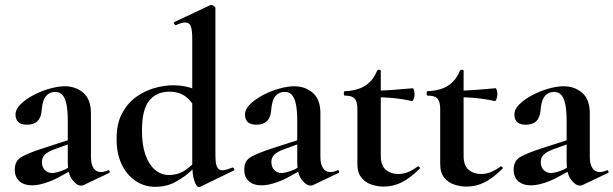

<svg xmlns="http://www.w3.org/2000/svg" viewBox="-20 -745 2489 779"><path d="M319 6Q315 8 309 8Q291 8 273 -16Q255 -40 255 -85V-255Q255 -294 250 -320Q245 -346 234 -359Q223 -372 204 -372Q189 -372 177 -364.5Q165 -357 158 -340.5Q151 -324 149 -295Q146 -266 131 -252.5Q116 -239 90 -239Q65 -239 54 -250Q43 -261 43 -280Q43 -302 64 -322.5Q85 -343 116.5 -359.5Q148 -376 182 -385.5Q216 -395 243 -395Q287 -395 318 -368.5Q349 -342 349 -285V-108Q349 -79 359.5 -63Q370 -47 389 -47Q403 -47 418 -54Q422 -56 424.5 -50.5Q427 -45 422 -43ZM109 7Q78 7 59 -9.5Q40 -26 40 -57Q40 -93 67.5 -108.5Q95 -124 153 -143L265 -179L269 -164L200 -139Q173 -129 161.5 -117Q150 -105 150 -88Q150 -67 162 -55Q174 -43 192 -43Q200 -43 213.5 -46.5Q227 -50 243 -57L298 -87L299 -70L213 -23Q188 -10 160 -1.5Q132 7 109 7Z M610 13Q567 13 531.5 -10Q496 -33 474.5 -76.5Q453 -120 453 -182Q453 -243 475 -284.5Q497 -326 531.5 -351Q566 -376 606 -387.5Q646 -399 682 -399Q718 -399 749 -390Q780 -381 805 -368L782 -287Q761 -332 734 -352.5Q707 -373 667 -373Q616 -373 586 -337.5Q556 -302 556 -214Q556 -157 570 -117Q584 -77 609 -56Q634 -35 665 -35Q705 -35 735 -57Q765 -79 793 -110L803 -101Q782 -77 753.5 -50.5Q725 -24 689.5 -5.5Q654 13 610 13ZM854 -712V-116Q854 -82 860.5 -68Q867 -54 882 -54Q889 -54 899.5 -57Q910 -60 923 -65Q926 -67 929 -61.5Q932 -56 930 -54L792 13Q789 14 787 14Q777 14 768.5 -11Q760 -36 760 -82V-589Q760 -623 754 -638.5Q748 -654 731 -654Q724 -654 714.5 -651Q705 -648 694 -643Q690 -642 687 -648Q684 -654 686 -655L833 -724Q835 -725 837 -725Q842 -725 848 -720.5Q854 -716 854 -712Z M1250 6Q1246 8 1240 8Q1222 8 1204 -16Q1186 -40 1186 -85V-255Q1186 -294 1181 -320Q1176 -346 1165 -359Q1154 -372 1135 -372Q1120 -372 1108 -364.5Q1096 -357 1089 -340.5Q1082 -324 1080 -295Q1077 -266 1062 -252.5Q1047 -239 1021 -239Q996 -239 985 -250Q974 -261 974 -280Q974 -302 995 -322.5Q1016 -343 1047.5 -359.5Q1079 -376 1113 -385.5Q1147 -395 1174 -395Q1218 -395 1249 -368.5Q1280 -342 1280 -285V-108Q1280 -79 1290.5 -63Q1301 -47 1320 -47Q1334 -47 1349 -54Q1353 -56 1355.5 -50.5Q1358 -45 1353 -43ZM1040 7Q1009 7 990 -9.5Q971 -26 971 -57Q971 -93 998.5 -108.5Q1026 -124 1084 -143L1196 -179L1200 -164L1131 -139Q1104 -129 1092.5 -117Q1081 -105 1081 -88Q1081 -67 1093 -55Q1105 -43 1123 -43Q1131 -43 1144.5 -46.5Q1158 -50 1174 -57L1229 -87L1230 -70L1144 -23Q1119 -10 1091 -1.5Q1063 7 1040 7Z M1536 12Q1512 12 1487.5 4Q1463 -4 1446.5 -24Q1430 -44 1430 -80V-302Q1430 -323 1425 -335Q1420 -347 1409 -352Q1398 -357 1379 -357Q1375 -357 1375 -366Q1375 -375 1379 -375Q1430 -377 1462 -397.5Q1494 -418 1510 -458Q1512 -462 1518.5 -462Q1525 -462 1525 -458V-113Q1525 -73 1545.5 -56Q1566 -39 1596 -39Q1619 -39 1639.5 -48.5Q1660 -58 1674 -69Q1677 -72 1681.5 -67.5Q1686 -63 1682 -60Q1645 -23 1610.5 -5.5Q1576 12 1536 12ZM1651 -335Q1610 -344 1571.5 -347.5Q1533 -351 1490 -351V-377Q1531 -377 1570.5 -380Q1610 -383 1655 -387Q1657 -387 1659.5 -379.5Q1662 -372 1662 -363Q1662 -353 1658.5 -343.5Q1655 -334 1651 -335Z M1872 12Q1848 12 1823.5 4Q1799 -4 1782.5 -24Q1766 -44 1766 -80V-302Q1766 -323 1761 -335Q1756 -347 1745 -352Q1734 -357 1715 -357Q1711 -357 1711 -366Q1711 -375 1715 -375Q1766 -377 1798 -397.5Q1830 -418 1846 -458Q1848 -462 1854.5 -462Q1861 -462 1861 -458V-113Q1861 -73 1881.5 -56Q1902 -39 1932 -39Q1955 -39 1975.5 -48.5Q1996 -58 2010 -69Q2013 -72 2017.5 -67.5Q2022 -63 2018 -60Q1981 -23 1946.5 -5.5Q1912 12 1872 12ZM1987 -335Q1946 -344 1907.5 -347.5Q1869 -351 1826 -351V-377Q1867 -377 1906.5 -380Q1946 -383 1991 -387Q1993 -387 1995.5 -379.5Q1998 -372 1998 -363Q1998 -353 1994.5 -343.5Q1991 -334 1987 -335Z M2343 6Q2339 8 2333 8Q2315 8 2297 -16Q2279 -40 2279 -85V-255Q2279 -294 2274 -320Q2269 -346 2258 -359Q2247 -372 2228 -372Q2213 -372 2201 -364.5Q2189 -357 2182 -340.5Q2175 -324 2173 -295Q2170 -266 2155 -252.5Q2140 -239 2114 -239Q2089 -239 2078 -250Q2067 -261 2067 -280Q2067 -302 2088 -322.5Q2109 -343 2140.5 -359.5Q2172 -376 2206 -385.5Q2240 -395 2267 -395Q2311 -395 2342 -368.5Q2373 -342 2373 -285V-108Q2373 -79 2383.5 -63Q2394 -47 2413 -47Q2427 -47 2442 -54Q2446 -56 2448.5 -50.5Q2451 -45 2446 -43ZM2133 7Q2102 7 2083 -9.5Q2064 -26 2064 -57Q2064 -93 2091.5 -108.5Q2119 -124 2177 -143L2289 -179L2293 -164L2224 -139Q2197 -129 2185.5 -117Q2174 -105 2174 -88Q2174 -67 2186 -55Q2198 -43 2216 -43Q2224 -43 2237.5 -46.5Q2251 -50 2267 -57L2322 -87L2323 -70L2237 -23Q2212 -10 2184 -1.5Q2156 7 2133 7Z"/></svg>

Font: Cormorant
Style: Bold
Weight: 700
Designer: Christian Thalmann (Catharsis Fonts)
Foundry: Catharsis Fonts
Version: Version 4.000